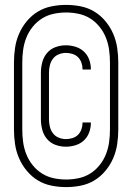

<svg xmlns="http://www.w3.org/2000/svg" viewBox="-20 -732 540 784"><path d="M250 32Q220 32 190 26Q160 20 134.5 4.5Q109 -11 89.5 -34.5Q70 -58 58 -85.5Q46 -113 41.5 -143Q37 -173 37 -203V-477Q37 -507 41.5 -537Q46 -567 58 -594.5Q70 -622 89.5 -645.5Q109 -669 134.5 -684.5Q160 -700 190 -706Q220 -712 250 -712Q280 -712 310 -706Q340 -700 365.5 -684.5Q391 -669 410.5 -645.5Q430 -622 442 -594.5Q454 -567 458.5 -537Q463 -507 463 -477V-203Q463 -173 458.5 -143Q454 -113 442 -85.5Q430 -58 410.5 -34.5Q391 -11 365.5 4.5Q340 20 310 26Q280 32 250 32ZM250 1Q276 1 301.5 -4.5Q327 -10 348.5 -23.5Q370 -37 386.5 -57.5Q403 -78 412.5 -102Q422 -126 425.5 -151.5Q429 -177 429 -203V-477Q429 -503 425.5 -528.5Q422 -554 412.5 -578Q403 -602 386.5 -622.5Q370 -643 348.5 -656.5Q327 -670 301.5 -675.5Q276 -681 250 -681Q224 -681 198.5 -675.5Q173 -670 151.5 -656.5Q130 -643 113.5 -622.5Q97 -602 87.5 -578Q78 -554 74.5 -528.5Q71 -503 71 -477V-203Q71 -177 74.5 -151.5Q78 -126 87.5 -102Q97 -78 113.5 -57.5Q130 -37 151.5 -23.5Q173 -10 198.5 -4.5Q224 1 250 1ZM249 -133Q227 -133 206.5 -140.5Q186 -148 172 -164.5Q158 -181 152.5 -202.5Q147 -224 147 -245V-435Q147 -456 152.5 -477.5Q158 -499 172 -515.5Q186 -532 206.5 -539.5Q227 -547 249 -547Q269 -547 288.5 -541Q308 -535 322.5 -521.5Q337 -508 344 -489Q351 -470 351 -451V-448H317V-450Q317 -463 312.5 -476Q308 -489 298.5 -498.5Q289 -508 275.5 -512Q262 -516 249 -516Q234 -516 219.5 -510Q205 -504 196 -492Q187 -480 183.5 -465Q180 -450 180 -435V-245Q180 -230 183.5 -215Q187 -200 196 -188Q205 -176 219.5 -170Q234 -164 249 -164Q262 -164 275.5 -168Q289 -172 298.5 -181.5Q308 -191 312.5 -204Q317 -217 317 -230V-232H351V-229Q351 -210 344 -191Q337 -172 322.5 -158.5Q308 -145 288.5 -139Q269 -133 249 -133Z"/></svg>

Font: Iosevka Extralight
Style: Regular
Weight: 200
Monospace: yes
Designer: Belleve Invis
Foundry: Belleve Invis
Version: Version 32.0.1; ttfautohint (v1.8.4)